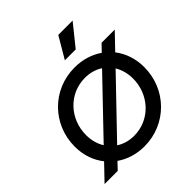

<svg xmlns="http://www.w3.org/2000/svg" viewBox="-260 -1200 1402 1402"><g transform="rotate(-45 441.0 -498.5)"><path d="M432 12C661 12 840 -170 840 -399C840 -487 813 -564 766 -625L881 -745H745L694 -692C635 -733 561 -757 478 -757C248 -757 70 -576 70 -347C70 -258 98 -180 146 -120L31 0H167L217 -53C277 -11 350 12 432 12ZM188 -348C188 -515 313 -650 478 -650C531 -650 578 -636 616 -611L227 -205C202 -245 188 -294 188 -348ZM296 -135 685 -540C709 -500 723 -452 723 -398C723 -231 597 -96 433 -96C381 -96 334 -110 296 -135ZM465 -844H577L710 -1009H562Z"/></g></svg>

Font: Mluvka SemiBold
Style: Italic
Weight: 600
Italic angle: -8°
Designer: Modified by Jiří Krblich, Original typeface by Gumpita Rahayu
Foundry: Gumpita Rahayu & Jiří Krblich
Version: Version 2.000;Glyphs 3.1.1 (3134)